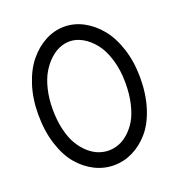

<svg xmlns="http://www.w3.org/2000/svg" viewBox="-125 -764 820 885"><g transform="rotate(-20 285.5 -321.5)"><path d="M536.1 -320.8Q536.1 -239.7 515.1 -173.8Q494.1 -107.9 458.7 -66.9Q423.3 -25.9 378.9 -3.9Q334.5 18.1 286.1 18.1Q237.3 18.1 192.9 -3.9Q148.4 -25.9 113.3 -67.1Q78.1 -108.4 57.1 -174.1Q36.1 -239.7 36.1 -320.8Q36.1 -397.9 57.1 -463.1Q78.1 -528.3 113.3 -571Q148.4 -613.8 193.1 -637.5Q237.8 -661.1 286.1 -661.1Q334.5 -661.1 379.2 -637.5Q423.8 -613.8 459 -571Q494.1 -528.3 515.1 -463.1Q536.1 -397.9 536.1 -320.8ZM106.9 -320.8Q106.9 -265.6 117.9 -220Q128.9 -174.3 147 -144.3Q165 -114.3 188.7 -93.3Q212.4 -72.3 237.1 -63.2Q261.7 -54.2 286.1 -54.2Q311 -54.2 335.4 -63.2Q359.9 -72.3 383.3 -93Q406.7 -113.8 424.6 -143.8Q442.4 -173.8 453.1 -219.5Q463.9 -265.1 463.9 -320.8Q463.9 -385.3 447.8 -437.7Q431.6 -490.2 405.5 -522.5Q379.4 -554.7 348.6 -571.8Q317.9 -588.9 286.1 -588.9Q261.7 -588.9 237.1 -578.9Q212.4 -568.8 189 -547.1Q165.5 -525.4 147.2 -494.6Q128.9 -463.9 117.9 -418.7Q106.9 -373.5 106.9 -320.8Z"/></g></svg>

Font: Rawengulk
Style: Bold
Weight: 700
Version: Version 0.92